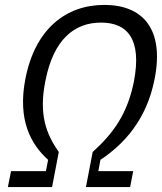

<svg xmlns="http://www.w3.org/2000/svg" viewBox="-20 -762 660 782"><path d="M391.5 -670C499 -670 558.5 -602.5 525.5 -430.5C499 -297 440 -217.5 357.5 -143L330 0H510L522.5 -65H380.5L389 -111C483 -173.5 577 -272 610 -441.5C649.5 -644 561.5 -742 405 -742C248.5 -742 123 -644 83.5 -441.5C50.5 -272 106.5 -173.5 176 -111L167 -65H25L12 0H192L219.5 -143C167 -217.5 138 -297 164.5 -430.5C197.5 -602.5 283.5 -670 391.5 -670Z"/></svg>

Font: Monaspace Neon Light
Style: Italic
Weight: 300
Italic angle: -11°
Designer: Riley Cran & the Lettermatic Team
Foundry: Lettermatic
Version: Version 1.200 (Monaspace Neon)